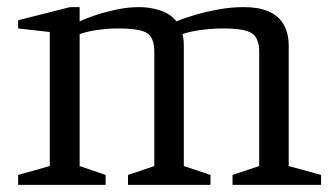

<svg xmlns="http://www.w3.org/2000/svg" viewBox="-20 -520 942 540"><path d="M31 0V-28L120 -53V-430L31 -440V-463L177 -500H204V-460Q223 -469 250.5 -478Q278 -487 309.5 -493.5Q341 -500 372 -500Q402 -500 431 -490.5Q460 -481 476 -460Q498 -469 528.5 -478Q559 -487 594.5 -493.5Q630 -500 666 -500Q707 -500 735 -488Q763 -476 777.5 -451.5Q792 -427 792 -391V-53L883 -28V0H634V-28L709 -53V-374Q709 -412 689 -426Q669 -440 607 -440Q579 -440 547.5 -436Q516 -432 493 -424Q495 -418 496 -409.5Q497 -401 497 -391V-53L572 -28V0H340V-28L414 -53V-374Q414 -414 393.5 -427Q373 -440 311 -440Q286 -440 256 -436Q226 -432 204 -424V-53L277 -28V0Z"/></svg>

Font: Manuale
Style: Regular
Weight: 400
Designer: Eduardo Tunni / Pablo Cosgaya
Foundry: Eduardo Tunni / Pablo Cosgaya
Version: Version 1.002